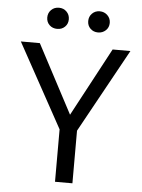

<svg xmlns="http://www.w3.org/2000/svg" viewBox="-59 -921 717 967"><g transform="rotate(5 300.0 -437.5)"><path d="M344 0H256V-265L23 -689H119L302 -343L487 -689H577L344 -266ZM145 -821Q145 -844 160.5 -859.5Q176 -875 200 -875Q223 -875 238.5 -859.5Q254 -844 254 -821Q254 -798 238.5 -783Q223 -768 200 -768Q176 -768 160.5 -783Q145 -798 145 -821ZM352 -821Q352 -844 367.5 -859.5Q383 -875 406 -875Q429 -875 445 -859.5Q461 -844 461 -821Q461 -798 445 -783Q429 -768 406 -768Q383 -768 367.5 -783Q352 -798 352 -821Z"/></g></svg>

Font: Fira Mono
Style: Regular
Weight: 400
Designer: Carrois Corporate & Edenspiekermann AG
Foundry: Carrois Corporate GbR & Edenspiekermann AG
Version: Version 3.206